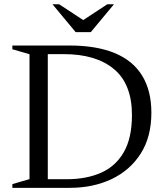

<svg xmlns="http://www.w3.org/2000/svg" viewBox="-20 -904 796 924"><path d="M615 -350.5Q615 -499 528.8 -571.2Q442.5 -643.5 287 -643.5H157V-685H313Q443.5 -685 531.5 -648.8Q619.5 -612.5 664 -540.2Q708.5 -468 708.5 -361.5Q708.5 -245 657 -164.5Q605.5 -84 516.8 -42Q428 0 316 0H157V-41.5H300.5Q396.5 -41.5 467 -73Q537.5 -104.5 576.2 -172.5Q615 -240.5 615 -350.5ZM39.5 0V-18L122 -42V-643L39.5 -667V-685H210V0ZM391 -800.5H370L496.5 -883.5H528.5L417 -749.5H344L232.5 -883.5H264.5Z"/></svg>

Font: Newsreader 36pt
Style: Regular
Weight: 400
Designer: Hugues Gentile
Foundry: Production Type
Version: Version 1.003